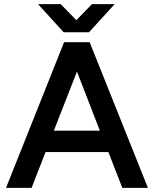

<svg xmlns="http://www.w3.org/2000/svg" viewBox="-20 -903 739 923"><path d="M9 0 288 -700H411L691 0H568L501 -172H199L132 0ZM239 -275H460L350 -559ZM286 -748 163 -883H272L347 -806L422 -883H531L408 -748Z"/></svg>

Font: Figtree SemiBold
Style: Regular
Weight: 600
Designer: Erik Kennedy
Foundry: Erik Kennedy
Version: Version 2.001; ttfautohint (v1.8.4.7-5d5b);gftools[0.9.27]